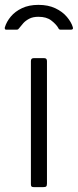

<svg xmlns="http://www.w3.org/2000/svg" viewBox="-44 -769 320 789"><path d="M149 -15Q149 -6 146 -3Q143 0 133 0H96Q88 0 85.5 -2.5Q83 -5 83 -12V-518Q83 -530 94 -530H138Q149 -530 149 -518ZM247 -647H205Q202 -647 199.5 -648.5Q197 -650 195 -655Q186 -670 166.5 -685Q147 -700 114 -700Q91 -700 76 -692Q61 -684 52 -674Q43 -664 37 -656Q33 -651 31 -649Q29 -647 23 -647H-19Q-23 -647 -24 -650.5Q-25 -654 -24 -657Q-17 -680 0.5 -701Q18 -722 46.5 -735.5Q75 -749 114 -749Q154 -749 183.5 -735Q213 -721 231 -699.5Q249 -678 255 -658Q259 -647 247 -647Z"/></svg>

Font: Libre Franklin Thin Light
Style: Regular
Weight: 300
Version: Version 3.000